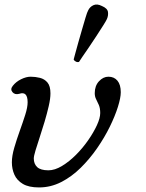

<svg xmlns="http://www.w3.org/2000/svg" viewBox="-20 -809 640 841"><path d="M151 12Q106 12 80 -3.5Q54 -19 43 -44Q32 -69 32 -98Q32 -126 42.5 -162Q53 -198 66.5 -235.5Q80 -273 90.5 -306Q101 -339 101 -361Q101 -411 64 -398Q45 -393 34.5 -405.5Q24 -418 36 -433Q50 -451 72.5 -462Q95 -473 114 -473Q135 -473 155 -468Q175 -463 188 -447.5Q201 -432 201 -400Q201 -377 193.5 -344.5Q186 -312 175.5 -276.5Q165 -241 154 -208Q143 -175 135.5 -150Q128 -125 128 -115Q128 -91 143 -77Q158 -63 192 -63Q220 -63 251.5 -82Q283 -101 312.5 -130.5Q342 -160 366 -194.5Q390 -229 404.5 -260.5Q419 -292 419 -314Q419 -335 413 -349Q407 -363 401 -374.5Q395 -386 395 -401Q395 -433 413.5 -453Q432 -473 455 -473Q480 -473 494.5 -455.5Q509 -438 509 -405Q509 -381 496.5 -341Q484 -301 461 -254Q438 -207 405.5 -160Q373 -113 333.5 -74Q294 -35 248 -11.5Q202 12 151 12ZM326.2 -538Q319.6 -535.4 312.2 -539.2Q304.8 -543 302.7 -548.7Q303.8 -552.8 309.3 -573.3Q314.8 -593.8 322.9 -622.7Q331 -651.6 339.6 -680.8Q348.1 -710 355 -733.1Q361.9 -756.1 366 -763.1Q373.1 -778.7 389 -786.2Q404.9 -793.6 426.2 -782.8Q450.6 -772.6 452.9 -756.6Q455.2 -740.6 448 -725Q444.5 -717.1 431.8 -697.1Q419.1 -677.1 402.3 -651.2Q385.5 -625.3 368.6 -600.6Q351.7 -575.8 339.7 -558.5Q327.8 -541.2 326.2 -538Z"/></svg>

Font: TsukuhouMincho
Style: Regular
Weight: 400
Designer: Iose
Foundry: Typographish
Version: Version 1.001; ttfautohint (v1.8.3)